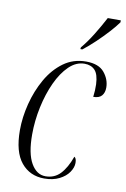

<svg xmlns="http://www.w3.org/2000/svg" viewBox="-87 -808 570 870"><g transform="rotate(10 198.5 -373.0)"><path d="M179 10Q113 10 73 -38.5Q33 -87 33 -187Q33 -246 49 -309Q65 -372 95.5 -425.5Q126 -479 171 -512Q216 -545 275 -545Q333 -545 359 -513.5Q385 -482 385 -444Q385 -421 373 -407Q361 -393 334 -393Q338 -423 337 -451Q335 -497 317.5 -515.5Q300 -534 270 -534Q231 -534 198.5 -502.5Q166 -471 142 -419Q118 -367 104.5 -303.5Q91 -240 91 -177Q91 -90 116.5 -45.5Q142 -1 183 -1Q224 -1 251 -29.5Q278 -58 297 -111Q301 -109 304 -102.5Q307 -96 307 -84Q307 -63 292 -41Q277 -19 248 -4.5Q219 10 179 10ZM240 -604Q266 -635 291 -675.5Q316 -716 337 -756H397V-747Q383 -727 358 -699.5Q333 -672 303.5 -644Q274 -616 248 -596H239Z"/></g></svg>

Font: Noto Serif Display ExtraCondensed Light
Style: Italic
Weight: 300
Width: 2
Italic angle: -12°
Designer: Monotype Design Team
Foundry: Monotype Imaging Inc.
Version: Version 2.009